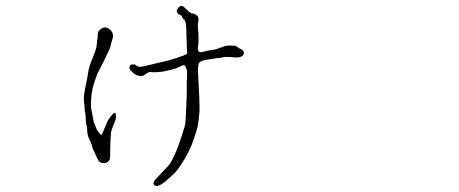

<svg xmlns="http://www.w3.org/2000/svg" viewBox="-20 -556 1540 644"><path d="M350.6 -82Q350.6 -81.1 350.1 -73.7Q349.6 -66.4 349.6 -54.2Q349.6 -42 349.6 -35.6Q349.6 -29.3 348.6 -24.4Q347.7 -19.5 345.2 -16.6Q342.8 -13.7 337.9 -10.7Q331.1 -7.8 326.2 -8.8Q317.4 -9.8 311.5 -15.6Q309.6 -17.6 301.8 -34.2Q298.8 -41 294.4 -50.3Q290 -59.6 288.1 -67.4Q286.1 -74.2 284.2 -79.1L279.3 -89.8Q272.5 -103.5 272.5 -119.1Q272.5 -131.8 269.5 -137.7V-138.7Q267.6 -145.5 267.6 -157.2Q267.6 -168 265.6 -178.7Q263.7 -189.5 263.7 -195.3Q263.7 -201.2 261.7 -214.8Q259.8 -231.4 265.6 -259.8Q272.5 -290 275.4 -310.5Q278.3 -332 288.1 -354.5Q300.8 -384.8 303.7 -399.4Q305.7 -415 305.7 -418V-418.9Q306.6 -421.9 307.6 -433.6Q307.6 -446.3 311 -451.7Q314.5 -457 323.2 -461.9Q338.9 -468.8 352.5 -453.1Q363.3 -440.4 356.4 -421.9Q354.5 -416 352.5 -409.2Q351.6 -400.4 345.7 -387.7Q319.3 -332 315.4 -325.7Q311.5 -319.3 307.1 -309.1Q302.7 -298.8 294.9 -275.4Q290 -260.7 288.1 -245.1Q284.2 -217.8 285.2 -196.3L289.1 -174.8L293.9 -149.4Q293.9 -148.4 297.9 -138.7Q301.8 -128.9 305.7 -119.1L318.4 -103.5Q320.3 -99.6 330.1 -124.5Q339.8 -149.4 346.2 -158.2Q352.5 -167 355.5 -170.4Q358.4 -173.8 362.8 -176.8Q367.2 -179.7 368.7 -171.9Q370.1 -164.1 368.7 -158.7Q367.2 -153.3 364.7 -147Q362.3 -140.6 358.9 -132.3Q355.5 -124 352.5 -112.3Q350.6 -91.8 350.6 -82ZM645.5 -288.1Q648.4 -238.3 648.4 -228.5Q649.4 -193.4 649.4 -187.5Q647.5 -156.2 644 -137.7Q640.6 -119.1 629.9 -88.9Q622.1 -66.4 612.3 -46.9Q603.5 -29.3 591.8 -10.7Q582 5.9 569.3 20.5Q559.6 31.2 545.9 43Q532.2 55.7 523.4 60.5Q513.7 67.4 506.8 67.4Q501 68.4 497.1 64.5Q494.1 60.5 495.1 55.7Q497.1 49.8 504.9 42Q511.7 34.2 525.4 20.5Q546.9 -2 550.8 -7.8Q560.5 -23.4 570.3 -46.9Q574.2 -54.7 587.9 -94.7Q598.6 -128.9 600.6 -135.7Q602.5 -143.6 604.5 -192.4Q606.4 -229.5 606.4 -252.9Q606.4 -274.4 606.4 -276.4Q606.4 -288.1 607.4 -297.9Q607.4 -302.7 607.4 -307.6Q607.4 -312.5 607.4 -315.4Q607.4 -319.3 605 -325.7Q602.5 -332 600.6 -335.9Q594.7 -339.8 583 -332Q579.1 -330.1 575.2 -329.1Q575.2 -329.1 570.8 -327.1Q566.4 -325.2 556.6 -322.8Q546.9 -320.3 536.1 -317.9Q525.4 -315.4 514.6 -314.5Q503.9 -313.5 498 -313.5Q495.1 -313.5 491.7 -314Q488.3 -314.5 485.4 -314.5Q479.5 -314.5 476.6 -312.5Q474.6 -312.5 472.7 -310.5Q470.7 -308.6 469.2 -308.1Q467.8 -307.6 461.9 -302.7Q458 -300.8 451.2 -300.8Q447.3 -300.8 440.4 -303.2Q433.6 -305.7 428.2 -310.1Q422.9 -314.5 418.5 -319.3Q414.1 -324.2 414.1 -329.1Q414.1 -332 416 -335.9Q418 -339.8 423.8 -339.8Q426.8 -339.8 428.2 -339.8Q429.7 -339.8 431.6 -339.8Q433.6 -339.8 437.5 -335.9Q439.5 -335 441.9 -333.5Q444.3 -332 448.2 -332Q456.1 -332 466.3 -334.5Q476.6 -336.9 488.3 -339.8Q500 -342.8 510.7 -345.2Q521.5 -347.7 529.3 -349.6Q535.2 -350.6 547.4 -354Q559.6 -357.4 571.3 -361.3Q583 -365.2 593.8 -369.1Q604.5 -373 606.4 -375Q608.4 -377 607.4 -383.8Q606.4 -392.6 606.4 -405.3L604.5 -465.8Q603.5 -484.4 597.7 -490.2Q590.8 -496.1 589.8 -502Q589.8 -503.9 580.1 -507.8Q579.1 -507.8 575.2 -512.7Q573.2 -514.6 573.2 -517.6Q572.3 -522.5 577.1 -528.3Q582 -536.1 587.9 -536.1Q591.8 -536.1 594.7 -534.2Q598.6 -531.2 601.6 -528.3Q606.4 -524.4 609.4 -521.5Q612.3 -517.6 614.3 -516.6Q615.2 -515.6 618.2 -513.7Q621.1 -512.7 621.1 -511.7Q622.1 -510.7 626 -510.7Q628.9 -510.7 631.8 -509.8Q635.7 -507.8 640.6 -503.9Q646.5 -499 645.5 -493.2Q645.5 -489.3 645.5 -486.3Q645.5 -483.4 644.5 -478.5Q643.6 -475.6 643.6 -471.7Q643.6 -469.7 643.6 -465.8Q648.4 -423.8 643.6 -395.5Q642.6 -390.6 645.5 -384.8Q647.5 -380.9 653.3 -380.9Q656.2 -380.9 658.2 -381.8Q661.1 -382.8 664.1 -382.8Q672.9 -385.7 681.2 -386.7Q689.5 -387.7 699.2 -389.6Q706.1 -390.6 712.4 -393.6Q718.8 -396.5 724.6 -397.5Q730.5 -400.4 736.8 -401.9Q743.2 -403.3 751 -403.3Q768.6 -403.3 771.5 -401.4Q779.3 -395.5 789.1 -390.6Q793 -389.6 794.9 -386.7Q797.9 -380.9 797.9 -379.9Q797.9 -371.1 791 -367.2Q784.2 -363.3 776.4 -363.3Q766.6 -363.3 757.3 -364.3Q748 -365.2 738.3 -365.2Q729.5 -365.2 720.7 -362.3Q717.8 -362.3 712.9 -361.3Q708 -360.4 703.1 -360.4Q695.3 -358.4 687.5 -357.4Q680.7 -357.4 672.9 -355.5Q652.3 -352.5 646.5 -343.8Q645.5 -341.8 645.5 -340.8Q647.5 -339.8 645.5 -337.9Q645.5 -336.9 644.5 -330.1Q643.6 -320.3 644.5 -309.6Z"/></svg>

Font: ToneOZ-Zhuyin-Tsuipita-TC
Style: Regular
Weight: 400
Designer: ÂÆ£ÂøóÂáåJeffrey Xuan(jeffreyx@gmail.com, ToneOZ.com) ÈòøÂù§(cjkFonts)
Foundry: ToneOZ
Version: Version 0.240710